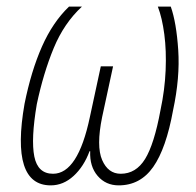

<svg xmlns="http://www.w3.org/2000/svg" viewBox="-20 -549 592 579"><path d="M133 10Q11 10 54 -236Q74 -335 106.5 -408.5Q139 -482 188 -529H227Q173 -479 142 -404Q111 -329 91 -235Q73 -129 83.5 -77Q94 -25 140 -25Q215 -25 251 -196L284 -349H321L288 -196Q270 -108 288 -66.5Q306 -25 344 -25Q390 -25 417.5 -69.5Q445 -114 464 -217Q477 -278 479.5 -337Q482 -396 475.5 -445.5Q469 -495 456 -529H495Q512 -481 517.5 -398Q523 -315 502 -217Q481 -101 442 -45.5Q403 10 338 10Q299 10 274.5 -18.5Q250 -47 252 -93H250Q233 -47 202 -18.5Q171 10 133 10Z"/></svg>

Font: Noto Sans Condensed ExtraLight
Style: Italic
Weight: 200
Width: 3
Italic angle: -12°
Designer: Monotype Design Team
Foundry: Monotype Imaging Inc.
Version: Version 2.013; ttfautohint (v1.8.4.7-5d5b)